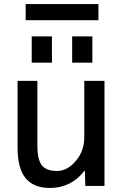

<svg xmlns="http://www.w3.org/2000/svg" viewBox="-20 -920 609 950"><path d="M337 -610V-740H437V-610ZM137 -610V-740H237V-610ZM107 -820V-900H467V-820ZM402 0 400 -75H398Q332 10 227 10Q147 10 107 -38Q67 -86 67 -190V-520H165V-200Q165 -129 187.5 -101.5Q210 -74 262 -74Q313 -74 355 -123.5Q397 -173 397 -240V-520H497V0Z"/></svg>

Font: M PLUS 1p Medium
Style: Regular
Weight: 500
Version: Version 1.062